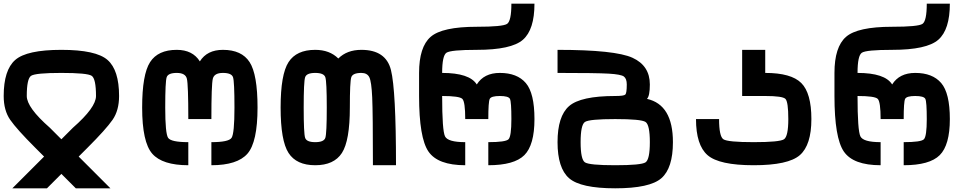

<svg xmlns="http://www.w3.org/2000/svg" viewBox="-20 -895 5290 1040"><path d="M125 -375Q125 -312.5 250 -203.1Q289.1 -164.1 312.5 -140.6Q335.9 -164.1 375 -203.1Q500 -312.5 500 -375Q500 -468.8 476.6 -484.4Q453.1 -500 312.5 -500Q171.9 -500 148.4 -484.4Q125 -468.8 125 -375ZM46.9 125 218.8 -46.9Q203.1 -62.5 171.9 -93.8Q70.3 -195.3 35.2 -246.1Q0 -296.9 0 -375Q0 -515.6 62.5 -570.3Q125 -625 312.5 -625Q500 -625 562.5 -570.3Q625 -515.6 625 -375Q625 -296.9 589.8 -246.1Q554.7 -195.3 453.1 -93.8Q421.9 -62.5 406.2 -46.9L578.1 125H390.6L312.5 46.9L234.4 125Z M1000 -250Q1000 -437.5 992.2 -468.8Q984.4 -500 937.5 -500Q890.6 -500 882.8 -476.6Q875 -453.1 875 -312.5Q875 -171.9 890.6 -148.4Q906.2 -125 1000 -125V0Q859.4 0 804.7 -62.5Q750 -125 750 -312.5Q750 -492.2 793 -558.6Q835.9 -625 937.5 -625Q1023.4 -625 1062.5 -562.5Q1101.6 -625 1187.5 -625Q1289.1 -625 1332 -558.6Q1375 -492.2 1375 -312.5Q1375 -125 1320.3 -62.5Q1265.6 0 1125 0V-125Q1218.8 -125 1234.4 -148.4Q1250 -171.9 1250 -312.5Q1250 -453.1 1242.2 -476.6Q1234.4 -500 1187.5 -500Q1140.6 -500 1132.8 -468.8Q1125 -437.5 1125 -250Z M1500 -312.5Q1500 -492.2 1543 -558.6Q1585.9 -625 1687.5 -625Q1765.6 -625 1812.5 -578.1Q1859.4 -625 1937.5 -625Q2070.3 -625 2097.7 -515.6Q2125 -406.2 2125 0H2000Q2000 -281.2 1996.1 -367.2Q1992.2 -453.1 1980.5 -476.6Q1968.8 -500 1937.5 -500Q1890.6 -500 1882.8 -476.6Q1875 -453.1 1875 -312.5Q1875 -132.8 1832 -66.4Q1789.1 0 1687.5 0Q1585.9 0 1543 -66.4Q1500 -132.8 1500 -312.5ZM1687.5 -500Q1640.6 -500 1632.8 -476.6Q1625 -453.1 1625 -312.5Q1625 -171.9 1632.8 -148.4Q1640.6 -125 1687.5 -125Q1734.4 -125 1742.2 -148.4Q1750 -171.9 1750 -312.5Q1750 -453.1 1742.2 -476.6Q1734.4 -500 1687.5 -500Z M2500 -250Q2500 -343.8 2484.4 -359.4Q2468.8 -375 2375 -375Q2375 -187.5 2390.6 -156.2Q2406.2 -125 2500 -125V0Q2351.6 0 2300.8 -74.2Q2250 -148.4 2250 -375V-500Q2250 -640.6 2312.5 -695.3Q2375 -750 2562.5 -750Q2703.1 -750 2726.6 -765.6Q2750 -781.2 2750 -875H2875Q2875 -734.4 2812.5 -679.7Q2750 -625 2562.5 -625Q2421.9 -625 2398.4 -609.4Q2375 -593.8 2375 -500Q2523.4 -500 2562.5 -437.5Q2601.6 -500 2687.5 -500Q2781.2 -500 2828.1 -445.3Q2875 -390.6 2875 -250Q2875 -109.4 2820.3 -54.7Q2765.6 0 2625 0V-125Q2718.8 -125 2734.4 -140.6Q2750 -156.2 2750 -250Q2750 -343.8 2742.2 -359.4Q2734.4 -375 2687.5 -375Q2640.6 -375 2632.8 -359.4Q2625 -343.8 2625 -250Z M3625 -125Q3625 15.6 3562.5 70.3Q3500 125 3312.5 125Q3125 125 3062.5 70.3Q3000 15.6 3000 -125Q3000 -265.6 3062.5 -320.3Q3125 -375 3312.5 -375Q3359.4 -375 3367.2 -382.8Q3375 -390.6 3375 -437.5Q3375 -468.8 3359.4 -480.5Q3343.8 -492.2 3277.3 -496.1Q3210.9 -500 3000 -500V-625Q3312.5 -625 3406.2 -582Q3500 -539.1 3500 -437.5Q3500 -375 3484.4 -359.4Q3625 -328.1 3625 -125ZM3125 -125Q3125 -31.2 3148.4 -15.6Q3171.9 0 3312.5 0Q3453.1 0 3476.6 -15.6Q3500 -31.2 3500 -125Q3500 -218.8 3476.6 -234.4Q3453.1 -250 3312.5 -250Q3171.9 -250 3148.4 -234.4Q3125 -218.8 3125 -125Z M4375 -250Q4375 -109.4 4312.5 -54.7Q4250 0 4062.5 0Q3875 0 3812.5 -54.7Q3750 -109.4 3750 -250H3875Q3875 -156.2 3898.4 -140.6Q3921.9 -125 4062.5 -125Q4203.1 -125 4226.6 -140.6Q4250 -156.2 4250 -250Q4250 -343.8 4234.4 -359.4Q4218.8 -375 4125 -375H4000V-625H4125V-500Q4265.6 -500 4320.3 -445.3Q4375 -390.6 4375 -250Z M4750 -250Q4750 -343.8 4734.4 -359.4Q4718.8 -375 4625 -375Q4625 -187.5 4640.6 -156.2Q4656.2 -125 4750 -125V0Q4601.6 0 4550.8 -74.2Q4500 -148.4 4500 -375V-500Q4500 -640.6 4562.5 -695.3Q4625 -750 4812.5 -750Q4953.1 -750 4976.6 -765.6Q5000 -781.2 5000 -875H5125Q5125 -734.4 5062.5 -679.7Q5000 -625 4812.5 -625Q4671.9 -625 4648.4 -609.4Q4625 -593.8 4625 -500Q4773.4 -500 4812.5 -437.5Q4851.6 -500 4937.5 -500Q5031.2 -500 5078.1 -445.3Q5125 -390.6 5125 -250Q5125 -109.4 5070.3 -54.7Q5015.6 0 4875 0V-125Q4968.8 -125 4984.4 -140.6Q5000 -156.2 5000 -250Q5000 -343.8 4992.2 -359.4Q4984.4 -375 4937.5 -375Q4890.6 -375 4882.8 -359.4Q4875 -343.8 4875 -250Z"/></svg>

Font: CraftyPE
Style: Regular
Weight: 400
Designer: Erek Butcher
Foundry: Haunted Coop
Version: Version 0.018;April 4, 2024;FontCreator 15.0.0.2962 64-bit